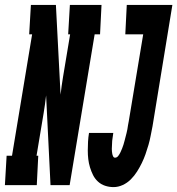

<svg xmlns="http://www.w3.org/2000/svg" viewBox="-72 -755 723 783"><path d="M-52 0 -45 -120H-23L59 -615H47L54 -735H156L175 -369Q177 -387 179.5 -405Q182 -423 185 -441L214 -615H206L213 -735H342L336 -615H314L212 0H134L116 -366Q114 -348 111.5 -330Q109 -312 106 -294L77 -120H84L78 0ZM391 8Q373 8 356.5 2.5Q340 -3 327.5 -14.5Q315 -26 307.5 -41Q300 -56 295 -72.5Q290 -89 288 -106Q286 -123 286 -141Q286 -159 287 -177Q288 -195 291 -213H390Q389 -207 388.5 -202Q388 -197 387 -191.5Q386 -186 385.5 -180.5Q385 -175 385 -169.5Q385 -164 384.5 -158.5Q384 -153 384 -148Q384 -143 384.5 -137.5Q385 -132 386 -127Q387 -122 389.5 -117Q392 -112 397 -112Q405 -112 410.5 -119.5Q416 -127 419.5 -134.5Q423 -142 426 -149.5Q429 -157 431.5 -165Q434 -173 436 -181Q438 -189 440 -196.5Q442 -204 444 -212Q446 -220 447.5 -228Q449 -236 450 -244Q451 -252 453 -260L512 -615H439L445 -735H631L550 -240Q546 -221 542.5 -202Q539 -183 533.5 -164Q528 -145 521.5 -126.5Q515 -108 506.5 -90.5Q498 -73 487 -55.5Q476 -38 461.5 -23.5Q447 -9 428.5 -0.5Q410 8 391 8Z"/></svg>

Font: Iosevka Curly Slab HvEx
Style: Italic
Weight: 900
Width: 7
Italic angle: -9°
Monospace: yes
Designer: Belleve Invis
Foundry: Belleve Invis
Version: Version 11.1.0; ttfautohint (v1.8.3)